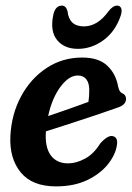

<svg xmlns="http://www.w3.org/2000/svg" viewBox="-20 -655 472 684"><path d="M396.5 -138Q391.5 -103.5 364.2 -69.5Q337 -35.5 290.2 -13.2Q243.5 9 179.5 9Q94.5 9 53.8 -41Q13 -91 17 -170.5Q21 -248.5 55.2 -312Q89.5 -375.5 146 -412.8Q202.5 -450 273 -450Q331.5 -450 362.2 -421Q393 -392 401 -346Q404 -334.5 406.8 -330.2Q409.5 -326 415 -323Q427.5 -318 429 -305Q430 -294 422.2 -285Q414.5 -276 393 -269.5Q360.5 -258 315.8 -243Q271 -228 225.2 -213.2Q179.5 -198.5 143.5 -187V-186.5Q139.5 -131.5 160.5 -102.2Q181.5 -73 222.5 -73Q251.5 -73 282.8 -89.8Q314 -106.5 337.5 -144.5Q365 -174.5 382 -170Q401 -165.5 396.5 -138ZM257 -386Q225 -386 195 -345.2Q165 -304.5 151.5 -241.5Q185.5 -253 225 -266.8Q264.5 -280.5 295 -292Q298 -309.5 298 -335Q298 -358.5 287.8 -372.2Q277.5 -386 257 -386ZM279 -561Q328 -561 367 -615.5Q382.5 -635 397 -635Q408 -635 411.8 -625.2Q415.5 -615.5 410 -599Q391 -543 348.8 -512Q306.5 -481 257.5 -481Q209 -481 183.5 -512.2Q158 -543.5 169.5 -600.5Q176.5 -635 200.5 -635Q215 -635 220.5 -615.5Q226 -561 279 -561Z"/></svg>

Font: Fraunces 144pt SuperSoft SemiBold
Style: Italic
Weight: 600
Italic angle: -16°
Version: Version 1.000;[b76b70a41]